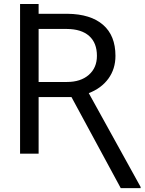

<svg xmlns="http://www.w3.org/2000/svg" viewBox="-20 -781 735 976"><path d="M176.3 -760.7V-710.9H323.2Q440.9 -709.5 503.9 -654.8Q566.9 -600.1 566.9 -497.1Q566.9 -430.7 531 -381.3Q495.1 -332 431.2 -307.6L694.8 169.4V175.3H593.8L343.3 -287.6H176.3V0H82V-760.7ZM176.3 -364.3H320.3Q390.1 -364.3 431.4 -400.4Q472.7 -436.5 472.7 -497.1Q472.7 -563 433.3 -598.1Q394 -633.3 319.8 -633.8H176.3Z"/></svg>

Font: Roboto
Style: Regular
Weight: 400
Designer: Google
Version: Version 2.134; 2016; ttfautohint (v1.6)